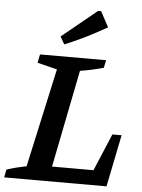

<svg xmlns="http://www.w3.org/2000/svg" viewBox="-66 -967 753 1015"><g transform="rotate(5 311.0 -460.0)"><path d="M545 -276H594L538 0H-5L3 -42Q30 -51 56 -57.5Q82 -64 108 -69L223 -593L118 -619L127 -664H478L469 -623Q404 -605 345 -596L242 -79H462ZM250 -728 227 -768 413 -920H429L473 -838Q419 -807 364 -779.5Q309 -752 250 -728Z"/></g></svg>

Font: Piazzolla Thin
Style: Bold Italic
Weight: 700
Italic angle: -11.3°
Version: Version 2.005